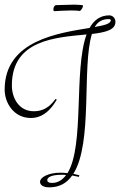

<svg xmlns="http://www.w3.org/2000/svg" viewBox="-20 -781 516 825"><path d="M321 -28C312 -30 303 -32 295 -34C380 -167 331 -494 375 -635C433 -642 476 -652 476 -687C476 -705 462 -715 450 -715C411 -715 384 -695 365 -661C233 -639 0 -608 0 -396C0 -339 39 -274 113 -274C178 -274 212 -333 224 -353L219 -356C205 -339 181 -303 125 -303C62 -303 31 -359 31 -414C31 -611 221 -620 352 -633C296 -480 344 -156 270 -37C261 -38 251 -39 241 -39C185 -39 152 -18 152 0C152 13 164 24 192 24C236 24 268 5 290 -27C300 -25 309 -23 319 -21ZM239 -5C226 3 214 5 203 5C189 5 183 0 183 -7C183 -17 196 -30 245 -30C252 -30 258 -30 264 -29C257 -19 248 -11 239 -5ZM447 -699C449 -699 456 -699 456 -694C456 -679 428 -672 387 -665C401 -689 421 -699 447 -699ZM214 -733C233 -734 260 -736 284 -736C296 -736 309 -736 321 -734C328 -732 342 -758 334 -759C322 -760 310 -761 298 -761C273 -761 246 -759 221 -759C210 -759 205 -733 214 -733Z"/></svg>

Font: Stalemate
Style: Regular
Weight: 400
Designer: Astigmatic (AOETI)
Foundry: Astigmatic (AOETI)
Version: Version 001.000